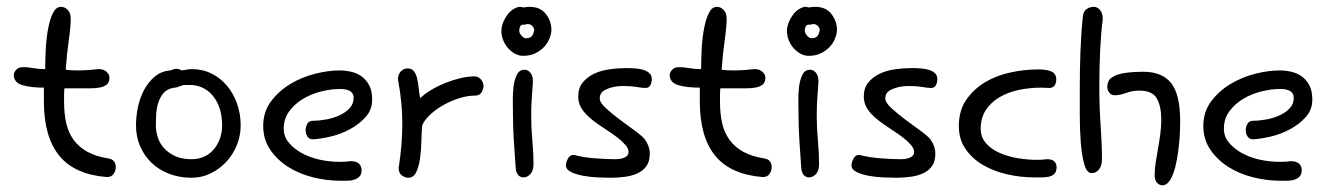

<svg xmlns="http://www.w3.org/2000/svg" viewBox="-20 -523 3915 566"><path d="M294.9 -1Q199.2 -8.8 154.3 -64.5Q109.4 -120.1 109.4 -223.6V-264.6Q71.3 -264.6 45.9 -272Q20.5 -279.3 20.5 -303.7Q22.5 -312.5 29.3 -318.8Q36.1 -325.2 48.8 -325.2Q60.5 -325.2 77.1 -322.3Q93.8 -319.3 113.3 -319.3Q113.3 -350.6 115.2 -383.3Q117.2 -416 122.6 -442.4Q127.9 -468.8 136.7 -485.8Q145.5 -502.9 160.2 -502.9Q170.9 -502.9 179.7 -493.7Q188.5 -484.4 188.5 -468.8Q188.5 -444.3 182.6 -403.3Q176.8 -362.3 173.8 -317.4Q181.6 -316.4 189.9 -315.9Q198.2 -315.4 207 -315.4Q222.7 -315.4 238.8 -316.4Q254.9 -317.4 271.5 -319.3Q285.2 -319.3 293.9 -311.5Q302.7 -303.7 302.7 -293.9Q302.7 -280.3 294.9 -273.9Q287.1 -267.6 274.9 -265.1Q262.7 -262.7 246.6 -262.7Q230.5 -262.7 214.8 -262.7H169.9Q168.9 -252 168.9 -242.2Q168.9 -232.4 168.9 -222.7Q168.9 -187.5 175.3 -159.7Q181.6 -131.8 197.3 -110.4Q212.9 -88.9 238.3 -75.2Q263.7 -61.5 300.8 -55.7Q311.5 -53.7 316.4 -46.9Q321.3 -40 321.3 -31.2Q321.3 -19.5 314.9 -10.3Q308.6 -1 294.9 -1Z M482.4 -315.4Q494.1 -320.3 500 -320.3Q507.8 -320.3 515.6 -315.4Q522.5 -316.4 530.8 -317.9Q539.1 -319.3 544.9 -319.3Q577.1 -319.3 603.5 -306.2Q629.9 -293 648.9 -270.5Q668 -248 678.7 -217.8Q689.5 -187.5 689.5 -153.3Q689.5 -123 678.2 -95.2Q667 -67.4 647 -45.9Q627 -24.4 600.6 -11.7Q574.2 1 544.9 1Q508.8 1 478.5 -10.7Q448.2 -22.5 426.8 -43Q405.3 -63.5 393.1 -91.8Q380.9 -120.1 380.9 -153.3Q380.9 -179.7 386.7 -207.5Q392.6 -235.4 405.3 -258.8Q418 -282.2 437 -297.9Q456.1 -313.5 482.4 -315.4ZM494.1 -264.6Q473.6 -261.7 462.9 -249.5Q452.1 -237.3 446.8 -220.7Q441.4 -204.1 440.4 -186Q439.5 -168 439.5 -153.3Q439.5 -135.7 445.3 -117.7Q451.2 -99.6 464.4 -85.4Q477.5 -71.3 497.1 -62.5Q516.6 -53.7 544.9 -53.7Q566.4 -53.7 583.5 -62Q600.6 -70.3 611.8 -84.5Q623 -98.6 628.9 -116.2Q634.8 -133.8 634.8 -153.3Q634.8 -204.1 610.4 -236.8Q585.9 -269.5 544.9 -272.5H526.4Q518.6 -272.5 509.8 -268.6Q501 -264.6 494.1 -264.6Z M1013.7 -47.9Q1030.3 -47.9 1038.1 -40.5Q1045.9 -33.2 1045.9 -21.5Q1045.9 -8.8 1039.6 -2.4Q1033.2 3.9 1023.9 6.8Q1014.6 9.8 1003.4 9.8Q992.2 9.8 983.4 9.8Q942.4 9.8 901.9 -0.5Q861.3 -10.7 829.1 -31.2Q796.9 -51.8 776.4 -82Q755.9 -112.3 755.9 -151.4Q755.9 -193.4 778.8 -224.1Q801.8 -254.9 835.9 -275.4Q870.1 -295.9 909.2 -305.7Q948.2 -315.4 981.4 -315.4Q998 -315.4 1015.1 -311.5Q1032.2 -307.6 1045.9 -297.9Q1059.6 -288.1 1068.4 -271.5Q1077.1 -254.9 1077.1 -229.5Q1077.1 -199.2 1057.6 -177.7Q1038.1 -156.2 1010.7 -141.6Q983.4 -127 953.1 -120.1Q922.9 -113.3 902.3 -112.3Q891.6 -112.3 886.2 -120.6Q880.9 -128.9 880.9 -139.6Q880.9 -148.4 885.7 -157.7Q890.6 -167 902.3 -167Q920.9 -167 941.9 -170.9Q962.9 -174.8 981 -183.1Q999 -191.4 1010.7 -204.1Q1022.5 -216.8 1022.5 -234.4Q1022.5 -260.7 982.4 -260.7Q956.1 -260.7 926.8 -253.4Q897.5 -246.1 873 -231.4Q848.6 -216.8 832.5 -194.8Q816.4 -172.9 816.4 -143.6Q816.4 -121.1 830.6 -103.5Q844.7 -85.9 867.7 -72.8Q890.6 -59.6 920.4 -52.7Q950.2 -45.9 982.4 -45.9Q990.2 -45.9 998 -46.4Q1005.9 -46.9 1013.7 -47.9Z M1156.2 -34.2Q1161.1 -67.4 1163.6 -98.1Q1166 -128.9 1166 -159.2Q1166 -218.8 1154.3 -282.2Q1153.3 -285.2 1153.3 -290Q1153.3 -303.7 1161.6 -312.5Q1169.9 -321.3 1181.6 -321.3Q1194.3 -321.3 1200.7 -312.5Q1207 -303.7 1210 -290.5Q1212.9 -277.3 1214.4 -262.2Q1215.8 -247.1 1218.8 -233.4Q1231.4 -246.1 1251 -257.8Q1270.5 -269.5 1292.5 -278.3Q1314.5 -287.1 1336.9 -292.5Q1359.4 -297.9 1378.9 -297.9Q1389.6 -297.9 1397.5 -289.1Q1405.3 -280.3 1405.3 -269.5Q1405.3 -259.8 1399.4 -250.5Q1393.6 -241.2 1380.9 -241.2Q1357.4 -241.2 1332 -232.9Q1306.6 -224.6 1284.7 -211.9Q1262.7 -199.2 1246.6 -183.6Q1230.5 -168 1224.6 -153.3Q1222.7 -133.8 1222.2 -106.9Q1221.7 -80.1 1218.3 -56.2Q1214.8 -32.2 1207 -15.6Q1199.2 1 1183.6 1Q1173.8 1 1164.6 -5.9Q1155.3 -12.7 1155.3 -27.3Q1155.3 -31.2 1156.2 -34.2Z M1550.8 -278.3Q1548.8 -255.9 1547.4 -231.4Q1545.9 -207 1545.9 -181.6Q1545.9 -145.5 1549.3 -109.4Q1552.7 -73.2 1552.7 -39.1Q1552.7 -19.5 1543.5 -9.8Q1534.2 0 1523.4 0Q1513.7 0 1507.3 -7.3Q1501 -14.6 1500 -30.3Q1497.1 -74.2 1494.6 -110.8Q1492.2 -147.5 1492.2 -184.6Q1492.2 -199.2 1491.7 -222.2Q1491.2 -245.1 1493.7 -266.1Q1496.1 -287.1 1503.4 -302.2Q1510.7 -317.4 1526.4 -317.4Q1536.1 -317.4 1543.5 -308.6Q1550.8 -299.8 1550.8 -285.2ZM1503.9 -501Q1507.8 -502.9 1510.7 -502.9Q1514.6 -502.9 1518.1 -502Q1521.5 -501 1523.4 -501Q1528.3 -502 1532.2 -502.4Q1536.1 -502.9 1541 -502.9Q1573.2 -502.9 1589.4 -481.4Q1605.5 -460 1605.5 -435.5Q1605.5 -423.8 1600.1 -410.2Q1594.7 -396.5 1584.5 -385.3Q1574.2 -374 1558.6 -366.2Q1543 -358.4 1522.5 -358.4Q1508.8 -358.4 1497.1 -365.2Q1485.4 -372.1 1476.6 -382.3Q1467.8 -392.6 1462.9 -405.8Q1458 -418.9 1458 -431.6Q1458 -451.2 1471.2 -472.7Q1484.4 -494.1 1503.9 -501ZM1527.3 -450.2H1519.5Q1514.6 -448.2 1512.7 -443.4Q1510.7 -438.5 1510.7 -433.6Q1510.7 -424.8 1517.6 -417.5Q1524.4 -410.2 1530.3 -410.2Q1544.9 -410.2 1549.8 -419.4Q1554.7 -428.7 1554.7 -436.5Q1549.8 -452.1 1535.2 -452.1Q1533.2 -452.1 1527.3 -450.2Z M1765.6 -258.8Q1748 -251 1748 -232.4Q1748 -220.7 1766.1 -204.1Q1784.2 -187.5 1807.1 -170.4Q1830.1 -153.3 1851.6 -137.7Q1873 -122.1 1880.9 -112.3Q1895.5 -91.8 1895.5 -70.3Q1895.5 -47.9 1886.2 -34.2Q1877 -20.5 1860.8 -12.7Q1844.7 -4.9 1823.7 -2Q1802.7 1 1780.3 1Q1764.6 1 1742.2 0Q1719.7 -1 1698.7 -4.9Q1677.7 -8.8 1663.1 -16.1Q1648.4 -23.4 1648.4 -35.2Q1648.4 -44.9 1654.3 -55.7Q1660.2 -66.4 1670.9 -66.4Q1671.9 -66.4 1672.9 -65.9Q1673.8 -65.4 1675.8 -65.4Q1697.3 -59.6 1730.5 -56.6Q1763.7 -53.7 1794.9 -53.7Q1811.5 -53.7 1822.3 -59.1Q1833 -64.5 1833 -75.2Q1833 -85 1823.2 -96.2Q1813.5 -107.4 1799.3 -118.2Q1785.2 -128.9 1770 -138.7Q1754.9 -148.4 1744.1 -156.2Q1712.9 -177.7 1698.7 -196.8Q1684.6 -215.8 1684.6 -238.3Q1684.6 -263.7 1697.8 -279.8Q1710.9 -295.9 1731.4 -305.7Q1752 -315.4 1776.9 -318.8Q1801.8 -322.3 1825.2 -322.3Q1838.9 -322.3 1852.5 -321.3Q1866.2 -320.3 1877 -316.9Q1887.7 -313.5 1894.5 -307.1Q1901.4 -300.8 1901.4 -290Q1901.4 -279.3 1897 -271.5Q1892.6 -263.7 1882.8 -263.7Q1874 -263.7 1856.9 -266.6Q1839.8 -269.5 1817.4 -269.5Q1787.1 -269.5 1765.6 -258.8Z M2228.5 -1Q2132.8 -8.8 2087.9 -64.5Q2043 -120.1 2043 -223.6V-264.6Q2004.9 -264.6 1979.5 -272Q1954.1 -279.3 1954.1 -303.7Q1956.1 -312.5 1962.9 -318.8Q1969.7 -325.2 1982.4 -325.2Q1994.1 -325.2 2010.7 -322.3Q2027.3 -319.3 2046.9 -319.3Q2046.9 -350.6 2048.8 -383.3Q2050.8 -416 2056.2 -442.4Q2061.5 -468.8 2070.3 -485.8Q2079.1 -502.9 2093.8 -502.9Q2104.5 -502.9 2113.3 -493.7Q2122.1 -484.4 2122.1 -468.8Q2122.1 -444.3 2116.2 -403.3Q2110.4 -362.3 2107.4 -317.4Q2115.2 -316.4 2123.5 -315.9Q2131.8 -315.4 2140.6 -315.4Q2156.2 -315.4 2172.4 -316.4Q2188.5 -317.4 2205.1 -319.3Q2218.8 -319.3 2227.5 -311.5Q2236.3 -303.7 2236.3 -293.9Q2236.3 -280.3 2228.5 -273.9Q2220.7 -267.6 2208.5 -265.1Q2196.3 -262.7 2180.2 -262.7Q2164.1 -262.7 2148.4 -262.7H2103.5Q2102.5 -252 2102.5 -242.2Q2102.5 -232.4 2102.5 -222.7Q2102.5 -187.5 2108.9 -159.7Q2115.2 -131.8 2130.9 -110.4Q2146.5 -88.9 2171.9 -75.2Q2197.3 -61.5 2234.4 -55.7Q2245.1 -53.7 2250 -46.9Q2254.9 -40 2254.9 -31.2Q2254.9 -19.5 2248.5 -10.3Q2242.2 -1 2228.5 -1Z M2392.6 -278.3Q2390.6 -255.9 2389.2 -231.4Q2387.7 -207 2387.7 -181.6Q2387.7 -145.5 2391.1 -109.4Q2394.5 -73.2 2394.5 -39.1Q2394.5 -19.5 2385.3 -9.8Q2376 0 2365.2 0Q2355.5 0 2349.1 -7.3Q2342.8 -14.6 2341.8 -30.3Q2338.9 -74.2 2336.4 -110.8Q2334 -147.5 2334 -184.6Q2334 -199.2 2333.5 -222.2Q2333 -245.1 2335.4 -266.1Q2337.9 -287.1 2345.2 -302.2Q2352.5 -317.4 2368.2 -317.4Q2377.9 -317.4 2385.3 -308.6Q2392.6 -299.8 2392.6 -285.2ZM2345.7 -501Q2349.6 -502.9 2352.5 -502.9Q2356.4 -502.9 2359.9 -502Q2363.3 -501 2365.2 -501Q2370.1 -502 2374 -502.4Q2377.9 -502.9 2382.8 -502.9Q2415 -502.9 2431.2 -481.4Q2447.3 -460 2447.3 -435.5Q2447.3 -423.8 2441.9 -410.2Q2436.5 -396.5 2426.3 -385.3Q2416 -374 2400.4 -366.2Q2384.8 -358.4 2364.3 -358.4Q2350.6 -358.4 2338.9 -365.2Q2327.1 -372.1 2318.4 -382.3Q2309.6 -392.6 2304.7 -405.8Q2299.8 -418.9 2299.8 -431.6Q2299.8 -451.2 2313 -472.7Q2326.2 -494.1 2345.7 -501ZM2369.1 -450.2H2361.3Q2356.4 -448.2 2354.5 -443.4Q2352.5 -438.5 2352.5 -433.6Q2352.5 -424.8 2359.4 -417.5Q2366.2 -410.2 2372.1 -410.2Q2386.7 -410.2 2391.6 -419.4Q2396.5 -428.7 2396.5 -436.5Q2391.6 -452.1 2377 -452.1Q2375 -452.1 2369.1 -450.2Z M2607.4 -258.8Q2589.8 -251 2589.8 -232.4Q2589.8 -220.7 2607.9 -204.1Q2626 -187.5 2648.9 -170.4Q2671.9 -153.3 2693.4 -137.7Q2714.8 -122.1 2722.7 -112.3Q2737.3 -91.8 2737.3 -70.3Q2737.3 -47.9 2728 -34.2Q2718.8 -20.5 2702.6 -12.7Q2686.5 -4.9 2665.5 -2Q2644.5 1 2622.1 1Q2606.4 1 2584 0Q2561.5 -1 2540.5 -4.9Q2519.5 -8.8 2504.9 -16.1Q2490.2 -23.4 2490.2 -35.2Q2490.2 -44.9 2496.1 -55.7Q2502 -66.4 2512.7 -66.4Q2513.7 -66.4 2514.6 -65.9Q2515.6 -65.4 2517.6 -65.4Q2539.1 -59.6 2572.3 -56.6Q2605.5 -53.7 2636.7 -53.7Q2653.3 -53.7 2664.1 -59.1Q2674.8 -64.5 2674.8 -75.2Q2674.8 -85 2665 -96.2Q2655.3 -107.4 2641.1 -118.2Q2627 -128.9 2611.8 -138.7Q2596.7 -148.4 2585.9 -156.2Q2554.7 -177.7 2540.5 -196.8Q2526.4 -215.8 2526.4 -238.3Q2526.4 -263.7 2539.6 -279.8Q2552.7 -295.9 2573.2 -305.7Q2593.8 -315.4 2618.7 -318.8Q2643.6 -322.3 2667 -322.3Q2680.7 -322.3 2694.3 -321.3Q2708 -320.3 2718.8 -316.9Q2729.5 -313.5 2736.3 -307.1Q2743.2 -300.8 2743.2 -290Q2743.2 -279.3 2738.8 -271.5Q2734.4 -263.7 2724.6 -263.7Q2715.8 -263.7 2698.7 -266.6Q2681.6 -269.5 2659.2 -269.5Q2628.9 -269.5 2607.4 -258.8Z M3066.4 -53.7Q3081.1 -53.7 3087.9 -47.4Q3094.7 -41 3094.7 -30.3Q3094.7 -16.6 3087.9 -10.3Q3081.1 -3.9 3071.3 -2Q3061.5 0 3049.8 0Q3038.1 0 3029.3 0Q2988.3 0 2948.2 -9.3Q2908.2 -18.6 2877 -37.1Q2845.7 -55.7 2826.2 -84Q2806.6 -112.3 2806.6 -151.4Q2806.6 -197.3 2828.6 -229Q2850.6 -260.7 2884.3 -280.8Q2918 -300.8 2959.5 -309.6Q3001 -318.4 3041 -318.4Q3066.4 -318.4 3080.1 -312Q3093.8 -305.7 3093.8 -288.1Q3093.8 -277.3 3088.4 -270.5Q3083 -263.7 3073.2 -263.7Q3066.4 -263.7 3060.5 -264.2Q3054.7 -264.6 3048.8 -264.6Q3014.6 -264.6 2982.9 -257.8Q2951.2 -251 2926.3 -236.3Q2901.4 -221.7 2886.2 -198.7Q2871.1 -175.8 2871.1 -143.6Q2871.1 -118.2 2886.7 -100.6Q2902.3 -83 2926.8 -72.3Q2951.2 -61.5 2980.5 -56.6Q3009.8 -51.8 3037.1 -51.8Q3044.9 -51.8 3051.8 -52.2Q3058.6 -52.7 3066.4 -53.7Z M3259.8 -295.9Q3272.5 -304.7 3297.4 -308.1Q3322.3 -311.5 3349.6 -311.5Q3406.2 -311.5 3432.6 -277.8Q3459 -244.1 3459 -167Q3459 -127 3455.1 -92.3Q3451.2 -57.6 3444.8 -31.7Q3438.5 -5.9 3428.7 8.8Q3418.9 23.4 3407.2 23.4Q3397.5 23.4 3390.6 15.6Q3383.8 7.8 3383.8 -5.9Q3383.8 -23.4 3386.7 -43Q3389.6 -62.5 3393.6 -84Q3397.5 -105.5 3400.4 -127.4Q3403.3 -149.4 3403.3 -169.9Q3403.3 -210 3390.1 -232.9Q3377 -255.9 3337.9 -255.9Q3318.4 -255.9 3299.8 -249Q3281.2 -242.2 3265.6 -242.2Q3255.9 -242.2 3250 -250Q3244.1 -257.8 3244.1 -267.6Q3244.1 -275.4 3247.6 -283.2Q3251 -291 3259.8 -295.9ZM3230.5 -463.9Q3225.6 -425.8 3223.1 -374Q3220.7 -322.3 3220.7 -265.6Q3220.7 -209 3224.6 -152.8Q3228.5 -96.7 3228.5 -52.7Q3228.5 -34.2 3219.7 -23.4Q3210.9 -12.7 3198.2 -12.7Q3183.6 -12.7 3176.3 -39.1Q3168.9 -65.4 3166 -103.5Q3163.1 -141.6 3163.1 -184.1Q3163.1 -226.6 3163.1 -258.8Q3163.1 -315.4 3165 -370.1Q3167 -424.8 3171.9 -471.7Q3172.9 -489.3 3183.1 -496.1Q3193.4 -502.9 3204.1 -502.9Q3214.8 -502.9 3222.7 -493.7Q3230.5 -484.4 3230.5 -469.7Z M3785.2 -47.9Q3801.8 -47.9 3809.6 -40.5Q3817.4 -33.2 3817.4 -21.5Q3817.4 -8.8 3811 -2.4Q3804.7 3.9 3795.4 6.8Q3786.1 9.8 3774.9 9.8Q3763.7 9.8 3754.9 9.8Q3713.9 9.8 3673.3 -0.5Q3632.8 -10.7 3600.6 -31.2Q3568.4 -51.8 3547.9 -82Q3527.3 -112.3 3527.3 -151.4Q3527.3 -193.4 3550.3 -224.1Q3573.2 -254.9 3607.4 -275.4Q3641.6 -295.9 3680.7 -305.7Q3719.7 -315.4 3752.9 -315.4Q3769.5 -315.4 3786.6 -311.5Q3803.7 -307.6 3817.4 -297.9Q3831.1 -288.1 3839.8 -271.5Q3848.6 -254.9 3848.6 -229.5Q3848.6 -199.2 3829.1 -177.7Q3809.6 -156.2 3782.2 -141.6Q3754.9 -127 3724.6 -120.1Q3694.3 -113.3 3673.8 -112.3Q3663.1 -112.3 3657.7 -120.6Q3652.3 -128.9 3652.3 -139.6Q3652.3 -148.4 3657.2 -157.7Q3662.1 -167 3673.8 -167Q3692.4 -167 3713.4 -170.9Q3734.4 -174.8 3752.4 -183.1Q3770.5 -191.4 3782.2 -204.1Q3793.9 -216.8 3793.9 -234.4Q3793.9 -260.7 3753.9 -260.7Q3727.5 -260.7 3698.2 -253.4Q3668.9 -246.1 3644.5 -231.4Q3620.1 -216.8 3604 -194.8Q3587.9 -172.9 3587.9 -143.6Q3587.9 -121.1 3602.1 -103.5Q3616.2 -85.9 3639.2 -72.8Q3662.1 -59.6 3691.9 -52.7Q3721.7 -45.9 3753.9 -45.9Q3761.7 -45.9 3769.5 -46.4Q3777.3 -46.9 3785.2 -47.9Z"/></svg>

Font: Hi Melody Cyrillic
Style: Regular
Weight: 400
Version: Version 0.90 April 10, 2018